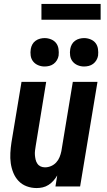

<svg xmlns="http://www.w3.org/2000/svg" viewBox="-20 -945 540 973"><path d="M166 8Q139 8 115 -1Q91 -10 74 -28Q57 -46 47.5 -69.5Q38 -93 34.5 -118Q31 -143 32.5 -170Q34 -197 38 -223L89 -530H214L161 -206Q159 -194 157.5 -182Q156 -170 157 -158.5Q158 -147 160.5 -136Q163 -125 169.5 -115.5Q176 -106 186 -101.5Q196 -97 208 -97Q224 -97 239 -103.5Q254 -110 265 -122Q276 -134 282 -149Q288 -164 291 -179L349 -530H474L386 0H261L270 -56Q262 -42 251 -29.5Q240 -17 226 -8Q212 1 196.5 4.5Q181 8 166 8ZM406 -608Q389 -608 373.5 -614.5Q358 -621 348 -633.5Q338 -646 335.5 -663Q333 -680 336 -697Q338 -709 344 -720Q350 -731 360.5 -738.5Q371 -746 383 -749Q395 -752 406 -752Q423 -752 439 -745.5Q455 -739 464.5 -726.5Q474 -714 476.5 -697Q479 -680 477 -663Q475 -651 468.5 -640Q462 -629 452 -621.5Q442 -614 430 -611Q418 -608 406 -608ZM206 -608Q189 -608 173.5 -614.5Q158 -621 148 -633.5Q138 -646 135.5 -663Q133 -680 136 -697Q138 -709 144 -720Q150 -731 160.5 -738.5Q171 -746 183 -749Q195 -752 206 -752Q223 -752 239 -745.5Q255 -739 264.5 -726.5Q274 -714 276.5 -697Q279 -680 277 -663Q275 -651 268.5 -640Q262 -629 252 -621.5Q242 -614 230 -611Q218 -608 206 -608ZM190 -845V-925H490V-845Z"/></svg>

Font: Iosevka Curly XBdObl
Style: Regular
Weight: 800
Italic angle: -9°
Monospace: yes
Designer: Belleve Invis
Foundry: Belleve Invis
Version: Version 11.1.0; ttfautohint (v1.8.3)